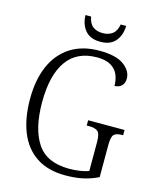

<svg xmlns="http://www.w3.org/2000/svg" viewBox="-131 -990 894 1090"><g transform="rotate(15 315.5 -444.5)"><path d="M358 10Q255 10 187 -35.5Q119 -81 86 -163.5Q53 -246 53 -358Q53 -471 89 -553Q125 -635 194.5 -679.5Q264 -724 364 -724Q462 -724 508 -690Q554 -656 554 -611Q554 -583 538 -568Q522 -553 497 -553Q497 -589 484.5 -618.5Q472 -648 442 -666Q412 -684 361 -684Q242 -684 183 -600Q124 -516 124 -358Q124 -203 180.5 -117.5Q237 -32 369 -32Q401 -32 432 -36.5Q463 -41 484 -50V-219Q484 -269 468 -282Q452 -295 417 -295H403V-326H617V-295H608Q577 -295 563.5 -281.5Q550 -268 550 -217V-31Q507 -10 461.5 0Q416 10 358 10ZM354 -774Q294 -774 264.5 -809.5Q235 -845 234 -899H267Q274 -859 296.5 -842Q319 -825 354 -825Q388 -825 411 -842Q434 -859 441 -899H473Q472 -845 442.5 -809.5Q413 -774 354 -774Z"/></g></svg>

Font: Noto Serif Tamil SemiCondensed Light
Style: Regular
Weight: 300
Width: 4
Designer: Indian Type Foundry, Tom Grace, and the Monotype Design Team
Foundry: Monotype Imaging Inc.
Version: Version 2.004; ttfautohint (v1.8.4.7-5d5b)